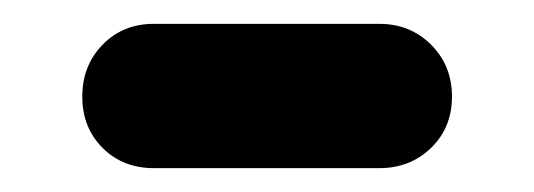

<svg xmlns="http://www.w3.org/2000/svg" viewBox="-20 -361 448 161"><path d="M49 -280Q49 -306 66 -323.5Q83 -341 109 -341H298Q324 -341 341.5 -323.5Q359 -306 359 -280Q359 -254 341.5 -237Q324 -220 298 -220H109Q83 -220 66 -237Q49 -254 49 -280Z"/></svg>

Font: Varela Round Precious
Style: Bold
Weight: 700
Version: Version 1.000